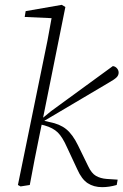

<svg xmlns="http://www.w3.org/2000/svg" viewBox="-20 -764 510 793"><path d="M54 0 157 -503Q167 -550 176 -596Q185 -642 193 -689L82 -694L86 -718L235 -744L250 -735L158 -278L191 -305L446 -491Q456 -490 463 -482Q470 -474 470 -464Q470 -453 461.5 -444.5Q453 -436 430 -423L163 -265L184 -260Q227 -252 253.5 -230.5Q280 -209 302 -164L344 -78Q358 -48 376.5 -37.5Q395 -27 420 -25L466 -22L462 0Q431 9 402 9Q367 9 342 -7.5Q317 -24 299 -65L257 -155Q238 -198 218.5 -217Q199 -236 164 -246L152 -249L144 -210Q133 -158 123 -105.5Q113 -53 103 0L65 6Z"/></svg>

Font: Source Serif 4 SmText Light
Style: Italic
Weight: 300
Italic angle: -12°
Designer: Frank Grießhammer
Foundry: Adobe
Version: Version 4.005;hotconv 1.1.0;makeotfexe 2.6.0